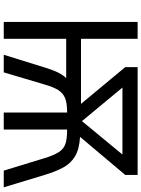

<svg xmlns="http://www.w3.org/2000/svg" viewBox="115 -869 754 1024"><g transform="rotate(90 492.0 -357.0)"><path d="M913 -714V-648L710 -407Q776 -403 814 -380Q852 -357 873.5 -317Q895 -277 912 -221L979 0H890L823 -219Q808 -268 791 -294Q774 -320 747 -329Q720 -338 671 -338V0H580V-338Q530 -338 503 -327Q476 -316 460 -290Q444 -264 431 -219L366 0H272L342 -225Q367 -306 397 -333H187V0H97V-714H187V-412H534L338 -648V-714ZM804 -633H447L626 -417Z"/></g></svg>

Font: Noto Sans
Style: Regular
Weight: 400
Designer: Monotype Design Team
Foundry: Monotype Imaging Inc.
Version: Version 1.902